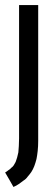

<svg xmlns="http://www.w3.org/2000/svg" viewBox="-35 -658 205 765"><path d="M117.2 -637.7Q117.2 -637.7 79.1 -637.7Q41 -637.7 41 -637.7Q41 -637.7 41 -569.3Q41 -501 41 -412.1Q41 -374 41 -335Q41 -296.9 41 -261.7Q41 -196.3 41 -151.4Q41 -106.4 41 -106.4Q41 -106.4 41 -106.4Q41 -106.4 41 -106.4Q41 -89.8 40 -76.2Q39.1 -62.5 38.1 -50.8Q36.1 -40 33.2 -30.3Q30.3 -20.5 27.3 -12.7Q23.4 -5.9 19.5 1Q15.6 6.8 9.8 10.7Q4.9 16.6 -2 20.5Q-7.8 25.4 -14.6 29.3Q-14.6 29.3 2 57.6Q18.6 86.9 18.6 86.9Q18.6 86.9 18.6 86.9Q18.6 86.9 18.6 86.9Q30.3 82 40 75.2Q49.8 68.4 58.6 61.5Q68.4 55.7 75.2 45.9Q83 37.1 89.8 27.3Q96.7 16.6 101.6 3.9Q106.4 -8.8 110.4 -24.4Q113.3 -39.1 115.2 -56.6Q117.2 -75.2 117.2 -96.7Q117.2 -96.7 117.2 -167Q117.2 -236.3 117.2 -327.1Q117.2 -366.2 117.2 -405.3Q117.2 -444.3 117.2 -479.5Q117.2 -546.9 117.2 -592.8Q117.2 -637.7 117.2 -637.7Z"/></svg>

Font: AgendaMediumCondGoodkids
Style: AgendaMediumCondGoodkids
Weight: 500
Designer: ""
Version: ""